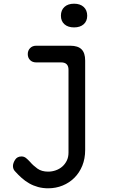

<svg xmlns="http://www.w3.org/2000/svg" viewBox="-20 -777 640 1037"><path d="M350 -400Q350 -420 340 -430Q330 -440 310 -440H175Q155 -440 142.5 -452.5Q130 -465 130 -485Q130 -504 142.5 -517Q155 -530 175 -530H360Q401 -530 420.5 -510.5Q440 -491 440 -450V33Q440 80 424.5 118Q409 156 382 183Q355 210 318.5 225Q282 240 240 240Q211 240 185.5 233Q160 226 138 213.5Q116 201 97 184Q78 167 61 148Q55 142 52.5 134.5Q50 127 50 120Q50 104 61.5 86Q73 68 96 68Q110 68 120.5 76.5Q131 85 142 97Q159 117 182 133.5Q205 150 240 150Q261 150 281 143Q301 136 316 123Q331 110 340.5 91Q350 72 350 47ZM380 -629Q347 -629 328 -646Q309 -663 309 -692Q309 -722 328 -739.5Q347 -757 380 -757Q413 -757 432 -739.5Q451 -722 451 -692Q451 -663 432 -646Q413 -629 380 -629Z"/></svg>

Font: Maple Mono NF
Style: Regular
Weight: 400
Monospace: yes
Designer: subframe7536
Version: Version 7.000